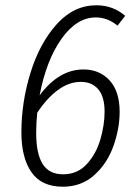

<svg xmlns="http://www.w3.org/2000/svg" viewBox="-20 -696 521 727"><path d="M433 -273Q433 -209 409.5 -143Q386 -77 337 -33Q288 11 218 11Q137 11 99 -44Q61 -99 61 -195Q61 -309 95.5 -420.5Q130 -532 194.5 -604Q259 -676 345 -676Q408 -676 454 -636L425 -599Q387 -630 343 -630Q270 -630 212.5 -548.5Q155 -467 130 -335Q203 -433 296 -433Q357 -433 395 -391.5Q433 -350 433 -273ZM376 -273Q376 -330 352 -358Q328 -386 286 -386Q241 -386 199 -355Q157 -324 121 -269Q117 -230 117 -192Q117 -114 141.5 -75Q166 -36 219 -36Q273 -36 308.5 -74.5Q344 -113 360 -168Q376 -223 376 -273Z"/></svg>

Font: Fira Sans Condensed Light
Style: Italic
Weight: 300
Width: 3
Italic angle: -8°
Designer: Carrois Corporate & Edenspiekermann AG
Foundry: Carrois Corporate GbR & Edenspiekermann AG
Version: Version 4.203